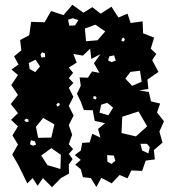

<svg xmlns="http://www.w3.org/2000/svg" viewBox="-20 -753 722 801"><path d="M55 -67 31 -108 55 -150 32 -188 55 -226 26 -253 55 -281 25 -319 55 -357 27 -398 55 -440 28 -463 57 -484 39 -518 69 -543 64 -586 102 -606 110 -662 166 -660 193 -707 245 -690 282 -733 328 -700 365 -723 400 -696 445 -725 474 -680 512 -696 525 -657 575 -664 577 -614 623 -596 609 -550 632 -528 615 -502 641 -453 595 -421 599 -382 561 -376 601 -369 610 -330 648 -321 635 -284 664 -247 645 -204 658 -158 622 -127 626 -88 588 -83 573 -40 528 -42 512 -9 479 -23 446 12 403 -11 382 27 359 -10 326 -14 317 -47 294 -66 317 -86 292 -106 317 -125 323 -157 354 -159 365 -195 399 -179 389 -215 418 -239 375 -249 367 -293 330 -294 317 -329 301 -362 317 -395 312 -430 347 -429 364 -455 395 -449 372 -489 399 -527 361 -507 356 -550 326 -521 286 -528 300 -492 267 -471 285 -449 267 -427 286 -407 267 -387 286 -349 267 -311 287 -271 267 -231 281 -191 267 -151 285 -131 267 -111 283 -89 267 -67 268 -29 234 -10 197 28 159 -10 137 22 116 -10 94 12ZM284 -677 264 -671 269 -646 293 -647 307 -669ZM378 -650 334 -634 339 -581 387 -585 419 -622ZM494 -597 488 -591 487 -582 497 -580 501 -589ZM168 -530 156 -535 149 -525 153 -513 168 -515ZM456 -522 436 -518 431 -501 445 -494 463 -500ZM128 -504 100 -490 104 -465 127 -452 147 -476ZM564 -458 524 -453 503 -425 531 -395 571 -412ZM377 -352 369 -350 370 -341 380 -338 383 -347ZM427 -324 402 -316 395 -283 432 -272 452 -304ZM230 -320 222 -324 215 -317 219 -308 227 -312ZM558 -288 490 -266 487 -198 547 -184 594 -226ZM207 -234 160 -261 130 -224 139 -178 194 -179ZM98 -255 90 -258 81 -252 89 -244 99 -245ZM125 -164 109 -168 105 -151 118 -145 131 -150ZM593 -153H566L573 -125L599 -113L605 -139ZM234 -107 194 -135 152 -104 178 -64 232 -48ZM455 -104 427 -106 428 -79 445 -69 461 -82Z"/></svg>

Font: Rubik Gemstones
Style: Regular
Weight: 400
Designer: Hubert and Fischer, NaN
Foundry: Hubert and Fischer, NaN
Version: Version 2.200